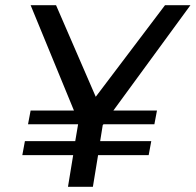

<svg xmlns="http://www.w3.org/2000/svg" viewBox="-20 -720 754 740"><path d="M714 -700 417 -294H585L575 -241H379L376 -238L366 -176H563L553 -122H358L338 0H242L262 -122H66L76 -176H270L281 -241H88L98 -294H265L98 -700H196L349 -347L616 -700Z"/></svg>

Font: TypoPRO Montserrat
Style: Italic
Weight: 400
Italic angle: -11.3°
Designer: Julieta Ulanovsky
Foundry: Julieta Ulanovsky
Version: Version 6.001